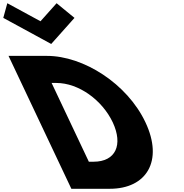

<svg xmlns="http://www.w3.org/2000/svg" viewBox="-383 -1172 1141 1192"><path d="M-337.6 -1152 -362.6 -1061 -65 -899 79.4 -1061 -31.6 -1152 -131.6 -1040ZM-330 -825 60 0H299C526 0 633.7 -172 519.8 -413C406.3 -653 135 -825 -91 -825ZM168.6 -168 -62.6 -657H-33.6C106.4 -657 252 -550 317.2 -412C381.5 -274 336.6 -168 197.6 -168Z"/></svg>

Font: Hussar
Style: BdOpOblFive
Weight: 700
Foundry: Cannot Into Space Fonts
Version: Version 2.00